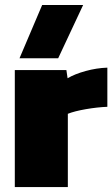

<svg xmlns="http://www.w3.org/2000/svg" viewBox="-20 -758 455 778"><path d="M59.1 -522 150.9 -737.8H316.9L215.8 -522ZM40 0V-474.1H249L253.9 -440.9Q282.7 -458 326.9 -470.2Q371.1 -482.4 415 -483.9V-325.2Q375 -323.7 328.4 -315.7Q281.7 -307.6 254.9 -296.9V0Z"/></svg>

Font: Kanit ExtraBold
Style: Regular
Weight: 800
Designer: Katatrad Team
Foundry: CadsonDemak
Version: Version 1.000;PS 001.000;hotconv 1.0.88;makeotf.lib2.5.64775